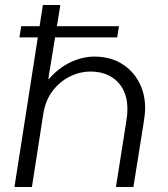

<svg xmlns="http://www.w3.org/2000/svg" viewBox="-20 -750 672 770"><path d="M58 -600 65 -645H457L450 -600ZM38 0 152 -730H222L174 -435L175 -432Q215 -478 263 -500.5Q311 -523 358 -523Q421 -523 466.5 -495.5Q512 -468 537 -421.5Q562 -375 562 -317Q562 -303 560 -286.5Q558 -270 556 -257L515 0H445L487 -267Q489 -278 490 -289.5Q491 -301 491 -313Q491 -358 473.5 -391.5Q456 -425 422.5 -444Q389 -463 343 -463Q300 -463 260 -443Q220 -423 191.5 -386Q163 -349 154 -296L108 0Z"/></svg>

Font: MuseoModerno Thin Light
Style: Italic
Weight: 300
Italic angle: -9°
Version: Version 1.003